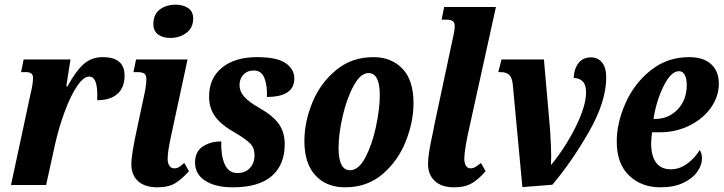

<svg xmlns="http://www.w3.org/2000/svg" viewBox="-20 -790 3090 820"><path d="M110 -387Q121 -431 121 -458Q121 -482 91 -482H70L81 -536H281L263 -421H268Q304 -487 337.5 -516.5Q371 -546 419 -546Q512 -546 512 -467Q512 -416 481.5 -389Q451 -362 395 -362Q400 -463 361 -463Q337 -463 309.5 -422.5Q282 -382 257 -315Q232 -248 215 -173L177 0H27Z M635 -687Q635 -729 662.5 -749.5Q690 -770 730 -770Q762 -770 783.5 -755.5Q805 -741 805 -711Q805 -671 776 -649.5Q747 -628 707 -628Q675 -628 655 -643Q635 -658 635 -687ZM541 -89Q541 -131 567 -249L595 -380Q605 -424 605 -452Q605 -469 596.5 -475.5Q588 -482 567 -482H550L561 -536H781L711 -211Q696 -143 696 -112Q696 -93 703.5 -82Q711 -71 724 -71Q735 -71 743.5 -76Q752 -81 767 -94L787 -59Q758 -26 729 -8Q700 10 652 10Q599 10 570 -16Q541 -42 541 -89Z M813 -96Q813 -142 845.5 -164Q878 -186 925 -186Q923 -127 939.5 -89Q956 -51 994 -51Q1027 -51 1047 -72Q1067 -93 1067 -128Q1067 -158 1048.5 -177Q1030 -196 986 -222Q928 -254 900.5 -290Q873 -326 873 -378Q873 -456 928 -501Q983 -546 1078 -546Q1162 -546 1199.5 -520.5Q1237 -495 1237 -455Q1237 -376 1120 -376Q1122 -423 1109.5 -456Q1097 -489 1064 -489Q1036 -489 1019.5 -471Q1003 -453 1003 -427Q1003 -399 1024 -376Q1045 -353 1086 -330Q1146 -296 1171 -260.5Q1196 -225 1196 -174Q1196 -86 1140.5 -38Q1085 10 974 10Q900 10 856.5 -18Q813 -46 813 -96Z M1280 -188Q1280 -269 1314 -352Q1348 -435 1415 -490.5Q1482 -546 1575 -546Q1651 -546 1698.5 -497Q1746 -448 1746 -349Q1746 -270 1713 -186.5Q1680 -103 1614 -46.5Q1548 10 1454 10Q1374 10 1327 -41Q1280 -92 1280 -188ZM1602 -383Q1602 -478 1554 -478Q1520 -478 1490.5 -424Q1461 -370 1443.5 -294Q1426 -218 1426 -158Q1426 -63 1475 -63Q1512 -63 1541 -118.5Q1570 -174 1586 -250.5Q1602 -327 1602 -383Z M1808 -90Q1808 -112 1813 -143.5Q1818 -175 1830 -230L1836 -261L1913 -622Q1914 -626 1918 -645Q1922 -664 1922 -679Q1922 -694 1913.5 -700Q1905 -706 1887 -706H1866L1877 -760H2098L1977 -211Q1963 -141 1963 -112Q1963 -93 1970 -82Q1977 -71 1990 -71Q2000 -71 2009 -76Q2018 -81 2034 -94L2054 -59Q2027 -27 1997 -8.5Q1967 10 1919 10Q1866 10 1837 -17Q1808 -44 1808 -90Z M2170 -429Q2167 -459 2154.5 -470.5Q2142 -482 2117 -482H2108L2122 -536H2303L2329 -240Q2334 -163 2334 -123L2333 -87H2335Q2396 -162 2439.5 -250Q2483 -338 2483 -396Q2483 -428 2468.5 -442.5Q2454 -457 2430 -457Q2432 -497 2451 -521Q2470 -545 2504 -545Q2533 -545 2551 -523.5Q2569 -502 2569 -459Q2569 -356 2495.5 -227.5Q2422 -99 2339 -1L2211 9Z M2614 -186Q2614 -265 2651.5 -349.5Q2689 -434 2759.5 -490Q2830 -546 2923 -546Q2984 -546 3017 -516Q3050 -486 3050 -433Q3050 -378 3016.5 -330.5Q2983 -283 2925 -254Q2867 -225 2797 -225H2765Q2761 -199 2761 -177Q2761 -124 2782 -95.5Q2803 -67 2845 -67Q2882 -67 2915 -91Q2948 -115 2968 -149Q2978 -137 2978 -113Q2978 -85 2958 -56.5Q2938 -28 2898 -9Q2858 10 2801 10Q2719 10 2666.5 -40.5Q2614 -91 2614 -186ZM2778 -282Q2835 -282 2874 -322.5Q2913 -363 2913 -427Q2913 -454 2904.5 -470Q2896 -486 2880 -486Q2846 -486 2814.5 -423Q2783 -360 2771 -282Z"/></svg>

Font: Noto Serif CondExtraBold
Style: Italic
Weight: 800
Width: 3
Italic angle: -12°
Designer: Monotype Design Team
Foundry: Monotype Imaging Inc.
Version: Version 1.001